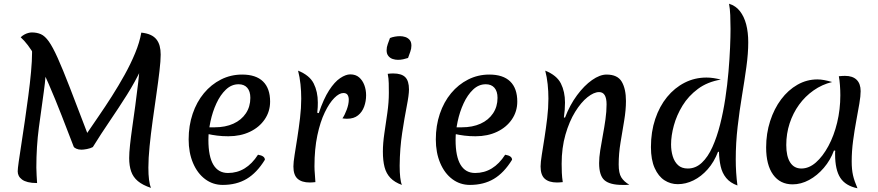

<svg xmlns="http://www.w3.org/2000/svg" viewBox="-20 -977 4712 1030"><path d="M417 -174Q401 -174 389 -179.5Q377 -185 375 -191Q345 -269 311 -356.5Q277 -444 241 -527Q205 -610 167.5 -676Q130 -742 91 -777Q99 -785 109.5 -791Q120 -797 131 -800Q142 -803 150 -803Q178 -803 199.5 -793.5Q221 -784 242 -754.5Q263 -725 289.5 -666Q316 -607 354 -509Q392 -411 448 -264Q475 -304 509.5 -354Q544 -404 580 -460.5Q616 -517 648.5 -575.5Q681 -634 705 -692Q729 -750 738 -802Q757 -779 765 -757.5Q773 -736 772 -714Q771 -692 762.5 -666.5Q754 -641 739 -610Q705 -538 660.5 -467.5Q616 -397 569 -328Q522 -259 478 -188Q465 -181 446.5 -177.5Q428 -174 417 -174ZM179 5Q150 5 130 0Q110 -5 98 -14Q86 -23 80.5 -34Q75 -45 75 -58Q75 -71 80.5 -110Q86 -149 95 -206.5Q104 -264 113.5 -330Q123 -396 132 -463.5Q141 -531 146.5 -591.5Q152 -652 152 -695Q152 -733 148.5 -757Q145 -781 138 -796Q177 -783 196 -762.5Q215 -742 221.5 -715.5Q228 -689 228 -657Q228 -576 215 -485Q202 -394 188.5 -292.5Q175 -191 175 -78Q175 -57 176.5 -36Q178 -15 179 5ZM790 31Q745 16 719.5 -5.5Q694 -27 683.5 -57.5Q673 -88 673 -129Q673 -157 677.5 -199Q682 -241 689.5 -294Q697 -347 705.5 -408.5Q714 -470 721.5 -535.5Q729 -601 733.5 -668.5Q738 -736 738 -802Q767 -799 787 -790Q807 -781 819 -766Q831 -751 836.5 -730.5Q842 -710 842 -684Q842 -652 835.5 -596Q829 -540 819 -471Q809 -402 799 -330Q789 -258 782.5 -192.5Q776 -127 776 -78Q776 -2 790 31Z M1175 15Q1122 15 1080.5 -16Q1039 -47 1015.5 -102.5Q992 -158 992 -229Q992 -303 1013.5 -366.5Q1035 -430 1074 -477Q1113 -524 1165.5 -550.5Q1218 -577 1279 -577Q1353 -577 1391 -540Q1429 -503 1429 -432Q1429 -379 1400 -336.5Q1371 -294 1320.5 -270Q1270 -246 1205 -246Q1173 -246 1145 -249.5Q1117 -253 1091 -259L1094 -294H1131Q1189 -294 1232 -313.5Q1275 -333 1299 -369Q1323 -405 1323 -452Q1323 -487 1306.5 -506Q1290 -525 1260 -525Q1222 -525 1192 -496.5Q1162 -468 1141 -422.5Q1120 -377 1109 -325Q1098 -273 1098 -226Q1098 -138 1124.5 -93.5Q1151 -49 1203 -49Q1301 -49 1364 -147Q1401 -141 1401 -120Q1358 -50 1303.5 -17.5Q1249 15 1175 15Z M1690 -370Q1716 -447 1745.5 -492.5Q1775 -538 1805 -558Q1835 -578 1859 -578Q1888 -578 1906.5 -562Q1925 -546 1934.5 -520.5Q1944 -495 1944 -466Q1944 -434 1933.5 -405Q1923 -376 1900.5 -358Q1878 -340 1842 -340Q1836 -340 1830 -340.5Q1824 -341 1817 -342Q1829 -359 1840 -388.5Q1851 -418 1851 -442Q1851 -458 1844.5 -468Q1838 -478 1822 -478Q1800 -478 1773.5 -451.5Q1747 -425 1722.5 -374.5Q1698 -324 1682.5 -251Q1667 -178 1667 -85Q1667 -65 1669 -44Q1671 -23 1672 0Q1662 1 1655 1.5Q1648 2 1642 2Q1599 2 1576.5 -18Q1554 -38 1554 -84Q1554 -106 1560.5 -146.5Q1567 -187 1575 -238Q1583 -289 1589.5 -343.5Q1596 -398 1596 -448Q1596 -487 1592 -525Q1588 -563 1579 -598Q1641 -573 1663 -529Q1685 -485 1685 -427Q1685 -417 1684.5 -402.5Q1684 -388 1682 -372Z M2124 -88Q2124 -52 2127 -25.5Q2130 1 2136 15Q2097 1 2074.5 -22.5Q2052 -46 2043 -80.5Q2034 -115 2034 -164Q2034 -208 2042 -262Q2050 -316 2058 -372Q2066 -428 2066 -479Q2066 -505 2065.5 -530.5Q2065 -556 2060 -581Q2067 -582 2075 -582.5Q2083 -583 2089 -583Q2134 -583 2154 -563Q2174 -543 2174 -497Q2174 -468 2162 -407Q2150 -346 2137.5 -264Q2125 -182 2124 -88ZM2169 -666Q2157 -662 2143 -659Q2129 -656 2115 -656Q2101 -656 2087 -660.5Q2073 -665 2063.5 -676.5Q2054 -688 2054 -707Q2054 -724 2060 -740Q2066 -756 2072 -773Q2084 -778 2098.5 -780.5Q2113 -783 2126 -783Q2140 -783 2154 -778.5Q2168 -774 2177.5 -763Q2187 -752 2187 -732Q2187 -716 2181 -699.5Q2175 -683 2169 -666Z M2501 15Q2448 15 2406.5 -16Q2365 -47 2341.5 -102.5Q2318 -158 2318 -229Q2318 -303 2339.5 -366.5Q2361 -430 2400 -477Q2439 -524 2491.5 -550.5Q2544 -577 2605 -577Q2679 -577 2717 -540Q2755 -503 2755 -432Q2755 -379 2726 -336.5Q2697 -294 2646.5 -270Q2596 -246 2531 -246Q2499 -246 2471 -249.5Q2443 -253 2417 -259L2420 -294H2457Q2515 -294 2558 -313.5Q2601 -333 2625 -369Q2649 -405 2649 -452Q2649 -487 2632.5 -506Q2616 -525 2586 -525Q2548 -525 2518 -496.5Q2488 -468 2467 -422.5Q2446 -377 2435 -325Q2424 -273 2424 -226Q2424 -138 2450.5 -93.5Q2477 -49 2529 -49Q2627 -49 2690 -147Q2727 -141 2727 -120Q2684 -50 2629.5 -17.5Q2575 15 2501 15Z M3011 -346Q3037 -414 3075.5 -466Q3114 -518 3156 -547.5Q3198 -577 3234 -577Q3293 -577 3315.5 -538.5Q3338 -500 3338 -435Q3338 -387 3328.5 -330Q3319 -273 3309 -213Q3299 -153 3299 -95Q3299 -48 3313 -25.5Q3327 -3 3356 14Q3346 15 3337 15Q3328 15 3319 15Q3252 15 3223 -10Q3194 -35 3194 -102Q3194 -132 3200 -170.5Q3206 -209 3214 -251.5Q3222 -294 3228 -336.5Q3234 -379 3234 -417Q3234 -483 3194 -483Q3166 -483 3131.5 -455.5Q3097 -428 3065.5 -377Q3034 -326 3013.5 -255Q2993 -184 2993 -98Q2993 -75 2994 -50.5Q2995 -26 2999 0Q2989 1 2981.5 1.5Q2974 2 2968 2Q2925 2 2902.5 -18Q2880 -38 2880 -84Q2880 -106 2886.5 -146.5Q2893 -187 2901 -238Q2909 -289 2915.5 -343.5Q2922 -398 2922 -448Q2922 -487 2918 -525Q2914 -563 2905 -598Q2967 -573 2989 -529Q3011 -485 3011 -427Q3011 -408 3009.5 -388Q3008 -368 3005 -347Z M3832 -163Q3811 -108 3776.5 -69Q3742 -30 3700.5 -9.5Q3659 11 3616 11Q3577 11 3544.5 -10Q3512 -31 3492 -75.5Q3472 -120 3472 -188Q3472 -270 3495 -338.5Q3518 -407 3558.5 -456.5Q3599 -506 3653 -533.5Q3707 -561 3770 -561Q3789 -561 3808.5 -558Q3828 -555 3847 -550Q3775 -538 3724 -500Q3673 -462 3641.5 -410.5Q3610 -359 3595 -304Q3580 -249 3580 -202Q3580 -168 3589 -138.5Q3598 -109 3617.5 -91Q3637 -73 3670 -73Q3712 -73 3745 -104Q3778 -135 3802 -188.5Q3826 -242 3843 -309Q3860 -376 3871 -449Q3882 -522 3888 -592Q3894 -662 3896.5 -722Q3899 -782 3899 -822Q3899 -861 3897.5 -895.5Q3896 -930 3891 -957Q3927 -946 3949.5 -917Q3972 -888 3983 -846Q3994 -804 3994 -750Q3994 -690 3984 -617.5Q3974 -545 3960.5 -464Q3947 -383 3937 -296.5Q3927 -210 3927 -122Q3927 -51 3936 18Q3897 4 3875.5 -22.5Q3854 -49 3846 -85Q3838 -121 3837 -162Z M4454 -170Q4435 -118 4399.5 -76.5Q4364 -35 4320.5 -11.5Q4277 12 4232 12Q4165 12 4127.5 -40Q4090 -92 4090 -186Q4090 -261 4111.5 -327.5Q4133 -394 4170.5 -444Q4208 -494 4258 -522.5Q4308 -551 4365 -551Q4382 -551 4401 -547.5Q4420 -544 4444 -537Q4390 -524 4344.5 -492Q4299 -460 4266.5 -415Q4234 -370 4216 -315Q4198 -260 4198 -199Q4198 -138 4219 -105.5Q4240 -73 4279 -73Q4320 -73 4357 -105.5Q4394 -138 4424 -193.5Q4454 -249 4471 -319.5Q4488 -390 4488 -466Q4488 -492 4486 -519.5Q4484 -547 4480 -568Q4490 -569 4498 -569.5Q4506 -570 4513 -570Q4554 -570 4575.5 -549Q4597 -528 4597 -488Q4597 -462 4590 -421Q4583 -380 4573.5 -329Q4564 -278 4556.5 -222Q4549 -166 4549 -111Q4549 -68 4556 -37Q4563 -6 4580 33Q4516 20 4488 -23Q4460 -66 4460 -149Q4460 -157 4460 -160.5Q4460 -164 4461 -168Z"/></svg>

Font: Merienda
Style: Regular
Weight: 400
Designer: Eduardo Rodriguez Tunni
Foundry: Eduardo Rodriguez Tunni
Version: Version 2.001